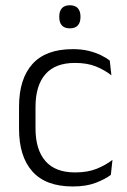

<svg xmlns="http://www.w3.org/2000/svg" viewBox="-20 -680 472 711"><path d="M249.5 10.5Q149.5 10.5 100 -45Q50.5 -100.5 50.5 -203V-285Q50.5 -387.5 100 -442.8Q149.5 -498 249.5 -498Q282 -498 307.8 -491.8Q333.5 -485.5 353.5 -475.8Q373.5 -466 386.5 -455.5L392.5 -401Q369 -420 336.2 -433.5Q303.5 -447 257.5 -447Q184.5 -447 148 -405Q111.5 -363 111.5 -284V-204.5Q111.5 -126 148 -83.8Q184.5 -41.5 258 -41.5Q305 -41.5 338.5 -55.2Q372 -69 396.5 -88L390.5 -32.5Q369.5 -16.5 334.5 -3Q299.5 10.5 249.5 10.5ZM238.5 -575Q219 -575 209.2 -585.8Q199.5 -596.5 199.5 -616.5V-619.5Q199.5 -638.5 209.2 -649.5Q219 -660.5 238.5 -660.5Q258.5 -660.5 268.2 -649.5Q278 -638.5 278 -619.5V-616.5Q278 -596.5 268.2 -585.8Q258.5 -575 238.5 -575Z"/></svg>

Font: Anek Latin Light
Style: Regular
Weight: 300
Designer: Yesha Goshar
Foundry: Ek Type
Version: Version 1.003